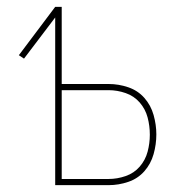

<svg xmlns="http://www.w3.org/2000/svg" viewBox="-20 -540 540 560"><path d="M141 0V-489L50 -369L35 -379L141 -520H160V-295H297Q326 -295 354 -285.5Q382 -276 401 -254.5Q420 -233 428 -204.5Q436 -176 436 -148Q436 -119 428 -90.5Q420 -62 401 -40.5Q382 -19 354 -9.5Q326 0 297 0ZM297 -18Q322 -18 346.5 -26.5Q371 -35 387.5 -54Q404 -73 410.5 -97.5Q417 -122 417 -147Q417 -173 410.5 -197.5Q404 -222 387.5 -241Q371 -260 346.5 -268.5Q322 -277 297 -277H160V-18Z"/></svg>

Font: Iosevka Thin
Style: Regular
Weight: 100
Monospace: yes
Designer: Belleve Invis
Foundry: Belleve Invis
Version: Version 32.5.0; ttfautohint (v1.8.4)